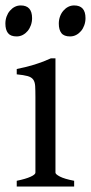

<svg xmlns="http://www.w3.org/2000/svg" viewBox="-27 -682 333 702"><path d="M34.2 0V-21Q67.4 -27.8 85 -35.9Q102.5 -43.9 102.5 -50.8V-327.1Q102.5 -352.1 101.6 -367.4Q100.6 -382.8 94.2 -391.4Q87.9 -399.9 74 -403.8Q60.1 -407.7 34.2 -410.2V-429.7Q49.3 -432.6 66.2 -436.8Q83 -440.9 99.6 -446Q116.2 -451.2 131.3 -457Q146.5 -462.9 159.2 -468.8H175.8V-50.8Q175.8 -44.9 192.1 -36.4Q208.5 -27.8 244.1 -21V0ZM285.6 -615.7Q285.6 -602.1 281.2 -589.8Q276.9 -577.6 269.3 -568.6Q261.7 -559.6 251.5 -554.2Q241.2 -548.8 229 -548.8Q207 -548.8 197.5 -561Q188 -573.2 188 -595.7Q188 -609.4 192.4 -621.6Q196.8 -633.8 204.6 -642.8Q212.4 -651.9 222.4 -657Q232.4 -662.1 244.1 -662.1Q285.6 -662.1 285.6 -615.7ZM90.3 -615.7Q90.3 -602.1 85.9 -589.8Q81.5 -577.6 74 -568.6Q66.4 -559.6 56.2 -554.2Q45.9 -548.8 33.7 -548.8Q11.7 -548.8 2.2 -561Q-7.3 -573.2 -7.3 -595.7Q-7.3 -609.4 -2.9 -621.6Q1.5 -633.8 9.3 -642.8Q17.1 -651.9 27.1 -657Q37.1 -662.1 48.8 -662.1Q90.3 -662.1 90.3 -615.7Z"/></svg>

Font: Gentium Plus
Style: Regular
Weight: 400
Designer: J. Victor Gaultney, Annie Olsen, Iska Routamaa
Foundry: SIL International
Version: Version 1.510